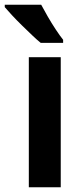

<svg xmlns="http://www.w3.org/2000/svg" viewBox="-55 -786 342 806"><path d="M200 0H66V-546H200ZM118 -766Q129 -745 145.5 -716.5Q162 -688 179.5 -661.5Q197 -635 210 -619V-606H116Q101 -618 80 -638Q59 -658 36.5 -680Q14 -702 -5 -722.5Q-24 -743 -35 -756V-766Z"/></svg>

Font: Noto Sans Gurmukhi UI Condensed
Style: Bold
Weight: 700
Width: 3
Designer: Jelle Bosma - Monotype Design Team
Foundry: Monotype Imaging Inc.
Version: Version 2.004; ttfautohint (v1.8.4.7-5d5b)